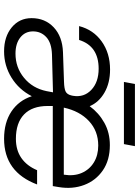

<svg xmlns="http://www.w3.org/2000/svg" viewBox="110 -783 682 942"><g transform="rotate(90 451.0 -312.0)"><path d="M392 -633H697L687 -579H382ZM661 9Q581 9 527 -27Q473 -63 452 -127Q420 -64 361 -27.5Q302 9 232 9Q160 9 114.5 -28.5Q69 -66 69 -126Q69 -192 114 -234.5Q159 -277 236 -280L381 -285Q415 -286 429 -293Q443 -300 448 -320L450 -329Q459 -383 421 -419Q383 -455 317 -455Q206 -455 176 -359H108Q126 -429 183.5 -470Q241 -511 321 -511Q387 -511 434.5 -483.5Q482 -456 501 -411Q534 -456 582.5 -483Q631 -510 692 -510Q766 -510 816 -475.5Q866 -441 887.5 -384Q909 -327 898 -260L893 -230H500Q500 -218 500 -205Q500 -129 541.5 -89Q583 -49 661 -49Q717 -49 755.5 -76Q794 -103 815 -153H885Q824 9 661 9ZM694 -453Q623 -453 574 -407.5Q525 -362 508 -284H837Q845 -334 828.5 -372Q812 -410 777 -431.5Q742 -453 694 -453ZM134 -133Q134 -94 164 -70.5Q194 -47 243 -47Q311 -47 362 -89Q413 -131 427 -199L433 -231L247 -226Q190 -224 162 -198Q134 -172 134 -133Z"/></g></svg>

Font: Overused Grotesk Book
Style: Italic
Weight: 350
Italic angle: -10°
Version: Version 0.003